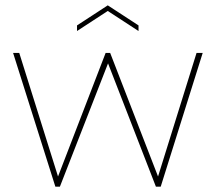

<svg xmlns="http://www.w3.org/2000/svg" viewBox="-20 -698 806 718"><path d="M498 -582 383 -657 268 -582V-603L383 -678L498 -603ZM204 0H187L29 -500H52L197 -38L375 -500H392L571 -38L715 -500H738L581 0H563L384 -461Z"/></svg>

Font: Albert Sans Thin
Style: Regular
Weight: 250
Designer: Andreas Rasmussen
Foundry: a.Foundry
Version: Version 1.025